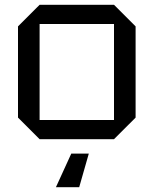

<svg xmlns="http://www.w3.org/2000/svg" viewBox="-20 -580 640 800"><path d="M55 -90V-470L145 -560H455L545 -470V-90L455 0H145ZM145 -80H455V-480H145ZM350 60 310 200H213L277 60Z"/></svg>

Font: Tektur
Style: Regular
Weight: 400
Designer: Adam Jagosz
Foundry: Adam Jagosz
Version: Version 1.005;gftools[0.9.30]